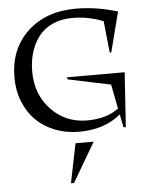

<svg xmlns="http://www.w3.org/2000/svg" viewBox="-60 -670 771 1003"><g transform="rotate(-5 325.5 -169.0)"><path d="M524.9 -210.9 300.8 -257.8 298.8 -269H601.1L582 18.1L569.8 16.1L556.2 -51.8Q470.7 20 337.9 20Q269.5 20 211.2 -2.9Q152.8 -25.9 111.8 -66.7Q70.8 -107.4 47.9 -165.3Q24.9 -223.1 24.9 -291Q24.9 -439.9 121.3 -531Q217.8 -622.1 375 -622.1Q483.9 -622.1 594.2 -587.9L540 -377L532.2 -378.9L515.1 -543.9Q434.1 -576.7 348.1 -575.2Q292 -574.7 247.6 -554Q203.1 -533.2 175.8 -497.3Q148.4 -461.4 134.3 -415Q120.1 -368.7 120.1 -314.9Q120.1 -194.3 195.8 -114.7Q271.5 -35.2 384.8 -35.2Q485.8 -35.2 549.8 -83ZM271 284.2 313 78.1H408.2L287.1 284.2Z"/></g></svg>

Font: Halibut
Style: Regular
Weight: 400
Designer: Matteo Maggi
Foundry: Collletttivo
Version: Version 3.080 | FøM Fix